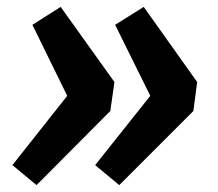

<svg xmlns="http://www.w3.org/2000/svg" viewBox="-20 -568 631 557"><path d="M314 -496 397 -548 552 -330 541 -246 326 -31 256 -89 416 -290ZM74 -496 156 -548 312 -330 300 -246 86 -31 16 -89 175 -290Z"/></svg>

Font: Xgbmvzvtohvqztyvzapvmeyoton
Style: Regular
Weight: 500
Italic angle: -8°
Designer: Carrois Corporate & Edenspiekermann
Foundry: Carrois Corporate GbR & Edenspiekermann AG
Version: Version 2.001